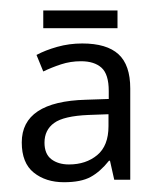

<svg xmlns="http://www.w3.org/2000/svg" viewBox="-20 -351 314 375"><path d="M140.6 -266.1Q188.5 -266.1 211.4 -245.1Q234.4 -224.1 234.4 -178.2V0H203.1L194.8 -37.1H192.9Q175.8 -15.6 157 -5.4Q138.2 4.9 105 4.9Q69.3 4.9 45.9 -13.9Q22.5 -32.7 22.5 -72.8Q22.5 -152.8 147.9 -156.2L192.4 -157.7V-173.3Q192.4 -206.1 178.2 -218.8Q164.1 -231.4 138.2 -231.4Q117.7 -231.4 99.1 -225.3Q80.6 -219.2 64.5 -211.4L51.3 -243.7Q68.4 -252.9 91.8 -259.5Q115.2 -266.1 140.6 -266.1ZM153.3 -126.5Q104.5 -124.5 85.7 -110.8Q66.9 -97.2 66.9 -72.3Q66.9 -50.3 80.3 -40Q93.8 -29.8 114.7 -29.8Q147.9 -29.8 169.9 -48.1Q191.9 -66.4 191.9 -104.5V-127.9ZM209.5 -330.6V-295.9H64.5V-330.6Z"/></svg>

Font: NotoSansOldHungarianUI
Style: Regular
Weight: 400
Designer: Monotype Design Team
Foundry: Monotype Imaging Inc.
Version: Version 1001.000; ttfautohint (v1.8.4.7-5d5b)